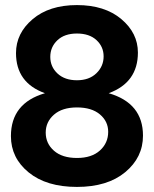

<svg xmlns="http://www.w3.org/2000/svg" viewBox="-20 -722 606 756"><path d="M388 -500Q388 -538 360 -564Q332 -590 283 -590Q234 -590 206 -563.5Q178 -537 178 -498Q178 -459 206.5 -432.5Q235 -406 283 -406Q331 -406 359.5 -433.5Q388 -461 388 -500ZM523 -515Q523 -397 408 -355Q543 -316 543 -188Q543 -102 473 -44Q403 14 283 14Q163 14 93 -43Q23 -100 23 -186Q23 -316 157 -355Q43 -396 43 -513Q43 -591 108.5 -646.5Q174 -702 283 -702Q392 -702 457.5 -647Q523 -592 523 -515ZM160 -200Q160 -157 192.5 -128.5Q225 -100 283 -100Q341 -100 373.5 -129.5Q406 -159 406 -203Q406 -244 373.5 -271.5Q341 -299 283 -299Q225 -299 192.5 -270.5Q160 -242 160 -200Z"/></svg>

Font: Techna Sans
Style: Regular
Weight: 400
Designer: Carl Enlund
Version: Version 1.003